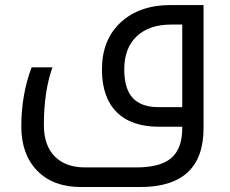

<svg xmlns="http://www.w3.org/2000/svg" viewBox="-20 -505 916 765"><path d="M301.8 240.2Q191.9 240.2 128.4 175.3Q64.9 110.4 64.9 -1Q64.9 -128.4 106 -236.8H189Q154.8 -141.1 154.8 -6.8Q154.8 74.2 198 118.2Q241.2 162.1 319.8 162.1H522Q619.6 162.1 662.8 124.3Q706.1 86.4 706.1 6.8V0H613.8Q502.9 0 444.6 -58.6Q386.2 -117.2 386.2 -228Q386.2 -346.7 460.9 -415.8Q535.6 -484.9 660.2 -484.9H791V5.9Q791 240.2 538.1 240.2ZM706.1 -78.1V-407.2H663.1Q574.2 -407.2 524.7 -360.4Q475.1 -313.5 475.1 -229Q475.1 -150.9 509 -114.5Q543 -78.1 611.8 -78.1Z"/></svg>

Font: Noto Kufi Arabic
Style: Regular
Weight: 400
Designer: Monotype Design team
Foundry: Monotype Imaging Inc.
Version: Version 1.02